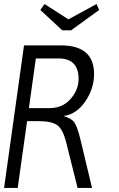

<svg xmlns="http://www.w3.org/2000/svg" viewBox="-21 -922 583 943"><path d="M328 -773H285L177 -873L198 -902L315 -827L453 -902L466 -873ZM168 -327H112L66 1H-1L97 -699H279Q441 -699 441 -558Q441 -487 398 -424Q355 -361 291 -352Q330 -341 344.5 -320.5Q359 -300 375 -233L431 1H360L304 -223Q288 -287 260.5 -307Q233 -327 168 -327ZM266 -635H155L121 -391H223Q286 -391 325.5 -436Q365 -481 365 -534Q365 -635 266 -635Z"/></svg>

Font: Gudea
Style: Italic
Weight: 400
Version: Version 1.002